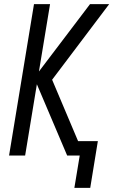

<svg xmlns="http://www.w3.org/2000/svg" viewBox="-20 -755 550 932"><path d="M341 157 367 0H306L159 -346L102 0H24L145 -735H223L169 -408L417 -735H510L233 -368L359 -70H455L418 157Z"/></svg>

Font: Iosevka Custom
Style: Italic
Weight: 400
Italic angle: -9°
Monospace: yes
Designer: Belleve Invis
Foundry: Belleve Invis
Version: Version 30.3.3; ttfautohint (v1.8.3)